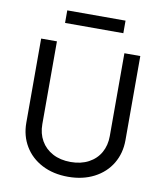

<svg xmlns="http://www.w3.org/2000/svg" viewBox="-96 -962 898 1051"><g transform="rotate(10 353.5 -436.0)"><path d="M629.1 -707.2V-239.6Q629.1 -167.1 595 -109.8Q560.8 -52.5 498.1 -20Q435.4 12.4 353.6 12.4Q271.4 12.4 208.9 -20Q146.4 -52.5 112.2 -109.8Q78 -167.1 78 -239.6V-707.2H165.7V-246.5Q165.7 -195.1 188.5 -155.2Q211.3 -115.3 253.8 -92.5Q296.3 -69.8 353.6 -69.8Q410.9 -69.8 453.4 -92.5Q495.9 -115.3 518.3 -155.2Q540.7 -195.1 540.7 -246.5V-707.2ZM515.9 -814.2H192V-884H515.9Z"/></g></svg>

Font: Pretendard Variable
Style: Regular
Weight: 400
Designer: Base glyphs from Inter by Rasmus Andersson; Hangul glyphs from Noto Sans CJK(Source Han Sans) by Jang Soo-young and Kang
Foundry: Kil Hyung-jin
Version: Version 1.100;FEAKit 1.0